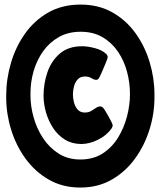

<svg xmlns="http://www.w3.org/2000/svg" viewBox="-20 -738 708 846"><path d="M334 88.4Q255.9 88.4 195.1 53.5Q134.3 18.6 92.3 -39.3Q50.3 -97.2 28.8 -167.5Q7.3 -237.8 7.3 -308.1V-316.4Q7.3 -389.2 28.1 -460.2Q48.8 -531.2 90.1 -589.6Q131.3 -647.9 192.6 -682.9Q253.9 -717.8 335 -717.8Q414.6 -717.8 475.3 -683.3Q536.1 -648.9 577.4 -591.3Q618.7 -533.7 639.6 -463.4Q660.6 -393.1 660.6 -321.3V-308.1Q660.6 -237.8 638.9 -167.7Q617.2 -97.7 575.4 -39.8Q533.7 18.1 472.9 53.2Q412.1 88.4 334 88.4ZM334 -35.2Q390.6 -35.2 431.9 -61.5Q473.1 -87.9 499.8 -131.1Q526.4 -174.3 539.6 -224.9Q552.7 -275.4 552.7 -323.7Q552.7 -373 539.8 -421.6Q526.9 -470.2 500 -510Q473.1 -549.8 432.1 -574Q391.1 -598.1 335.4 -598.1Q280.8 -598.1 239.3 -574.7Q197.8 -551.3 169.9 -512Q142.1 -472.7 128.2 -424.8Q114.3 -377 114.3 -327.6V-317.4Q114.3 -270 128.2 -220.5Q142.1 -170.9 169.9 -128.9Q197.8 -86.9 238.8 -61Q279.8 -35.2 334 -35.2ZM420.9 -269Q429.2 -269 434.8 -262.5Q440.4 -255.9 443.8 -249.5Q447.3 -244.1 455.1 -230.5Q462.9 -216.8 469.7 -203.4Q476.6 -189.9 476.6 -185.5Q476.6 -179.7 471.2 -171.4Q450.2 -141.6 412.4 -122.6Q374.5 -103.5 338.4 -103.5Q297.4 -103.5 266.1 -122.8Q234.9 -142.1 214.1 -173.8Q193.4 -205.6 182.6 -242.9Q171.9 -280.3 171.9 -316.4Q171.9 -369.6 189 -419.7Q206.1 -469.7 243.7 -502Q281.2 -534.2 342.3 -534.2Q366.7 -534.2 398.2 -525.9Q429.7 -517.6 447.8 -500.5Q454.6 -493.7 454.6 -486.3Q454.6 -481.9 447.3 -463.9Q439.9 -445.8 431.9 -427.2Q423.8 -408.7 420.9 -402.8Q418.5 -397.5 414.6 -391.8Q410.6 -386.2 403.8 -386.2Q394.5 -386.2 383.1 -393.6Q371.6 -400.9 354 -400.9Q333.5 -400.9 322 -387.9Q310.5 -375 305.9 -356.7Q301.3 -338.4 301.3 -321.8Q301.3 -305.7 305.9 -287.1Q310.5 -268.6 322 -255.4Q333.5 -242.2 353.5 -242.2Q370.1 -242.2 381.8 -249Q393.6 -255.9 402.8 -262.5Q412.1 -269 420.9 -269Z"/></svg>

Font: Belanosima SemiBold
Style: Regular
Weight: 600
Designer: The DocRepair Project, Santiago Orozco
Foundry: Google
Version: Version 2.000